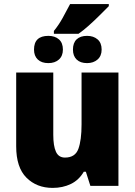

<svg xmlns="http://www.w3.org/2000/svg" viewBox="-20 -907 658 937"><path d="M243 -756Q266 -784 285.5 -819Q305 -854 322 -887H511V-877Q491 -857 465.5 -831.5Q440 -806 413 -782Q386 -758 363 -742H243ZM216 -599Q183 -599 164.5 -616.5Q146 -634 146 -665Q146 -732 216 -732Q248 -732 267.5 -715Q287 -698 287 -665Q287 -634 267.5 -616.5Q248 -599 216 -599ZM405 -599Q372 -599 354 -616.5Q336 -634 336 -665Q336 -698 354 -715Q372 -732 405 -732Q436 -732 456 -715Q476 -698 476 -665Q476 -634 456 -616.5Q436 -599 405 -599ZM558 -553V0H421L399 -69H389Q365 -28 325.5 -9Q286 10 237 10Q159 10 109 -40Q59 -90 59 -193V-553H240V-249Q240 -195 253 -166.5Q266 -138 297 -138Q347 -138 362.5 -180.5Q378 -223 378 -300V-553Z"/></svg>

Font: Noto Sans SemiCondensed Black
Style: Regular
Weight: 900
Width: 4
Designer: Monotype Design Team
Foundry: Monotype Imaging Inc.
Version: Version 2.013; ttfautohint (v1.8.4.7-5d5b)